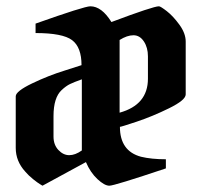

<svg xmlns="http://www.w3.org/2000/svg" viewBox="-20 -590 640 610"><path d="M485 -570Q490 -570 510 -554.5Q530 -539 550 -511.5Q570 -484 570 -458V-290Q570 -272 517 -246Q464 -220 414.5 -203.5Q365 -187 361 -187Q361 -110 428 -92Q461 -84 507 -84V-55Q343 0 327.5 0Q312 0 289.5 -21Q267 -42 253 -75L115 0Q112 -2 106 -5.5Q100 -9 85.5 -20.5Q71 -32 60 -45Q30 -78 30 -120V-284Q30 -300 82 -325Q134 -350 186 -366L239 -383Q239 -440 209 -462.5Q179 -485 93 -485V-515Q248 -570 267 -570Q303 -570 334 -520Q467 -570 485 -570ZM360 -463V-232Q450 -257 450 -340V-411Q450 -439 437 -458.5Q424 -478 404 -478Q384 -478 360 -463ZM240 -112V-338Q215 -329 202.5 -323Q190 -317 176 -304Q150 -280 150 -221V-156Q150 -130 165.5 -113.5Q181 -97 200 -97Q219 -97 240 -112Z"/></svg>

Font: Pirata One
Style: Regular
Weight: 400
Designer: Rodrigo Fuenzalida, Nicolas Massi
Foundry: Rodrigo Fuenzalida, Nicolas Massi
Version: Version 1.001